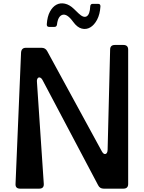

<svg xmlns="http://www.w3.org/2000/svg" viewBox="-20 -1129 860 1149"><path d="M106 -814Q108 -843 135 -843H229Q252 -843 263 -822L589 -224Q600 -204 611.5 -207.5Q623 -211 624 -232L639 -832Q639 -860 668 -860H718Q747 -860 747 -832V-28Q747 0 718 0H601Q577 0 567 -21L235 -649Q230 -659 223.5 -663Q217 -667 212 -665.5Q207 -664 203.5 -657.5Q200 -651 201 -640L242 -29Q244 0 214 0H101Q71 0 73 -29ZM418 -998Q382 -1048 354.5 -1040.5Q327 -1033 321 -982Q319 -968 306 -968H274Q259 -968 260 -984Q263 -1030 279 -1059.5Q295 -1089 318 -1101Q341 -1113 368.5 -1107Q396 -1101 422 -1076L450 -1049Q480 -1020 499 -1031.5Q518 -1043 520 -1091Q521 -1106 535 -1106H567Q582 -1106 581 -1090Q578 -1043 561 -1011Q544 -979 520 -965Q496 -951 469 -958Q442 -965 418 -998Z"/></svg>

Font: OpenDyslexic 3
Style: Regular
Weight: 400
Designer: Abelardo Gonzalez
Version: Version 1.000;PS 001.001;hotconv 1.0.56